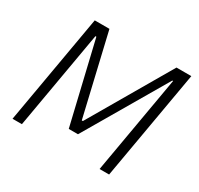

<svg xmlns="http://www.w3.org/2000/svg" viewBox="-148 -882 1103 1064"><g transform="rotate(30 403.0 -350.0)"><path d="M49 0H109L218 -626H224L347 -107H406L710 -626H715L606 0H667L789 -700H694L393 -184H386L265 -700H171Z"/></g></svg>

Font: Fixel Text 20240404 Light
Style: Italic
Weight: 300
Width: 4
Italic angle: -10°
Designer: AlfaBravo + MacPaw
Foundry: Kyrylo Tkachov, Marchela Mozhyna, Serhii Makarenko, Maria Weinstein, Zakhar Kryvoshyya
Version: Version 1.211;Glyphs 3.2 (3225)